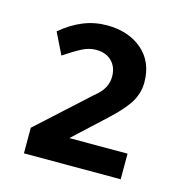

<svg xmlns="http://www.w3.org/2000/svg" viewBox="-70 -873 502 529"><g transform="rotate(15 181.0 -608.0)"><path d="M43 -408V-481L188 -613Q207 -628 215 -643Q223 -658 223 -675Q223 -702 206.5 -718.5Q190 -735 162 -735Q142 -735 122.5 -725Q103 -715 73 -695L43 -756Q74 -782 106 -795Q138 -808 173 -808Q235 -808 274 -774.5Q313 -741 313 -682Q313 -655 299.5 -630Q286 -605 248 -569L153 -481H319V-408Z"/></g></svg>

Font: Gantari SemiBold
Style: Regular
Weight: 600
Designer: Anugrah Pasau
Foundry: Lafontype
Version: Version 1.000; ttfautohint (v1.8.3)